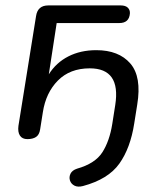

<svg xmlns="http://www.w3.org/2000/svg" viewBox="-20 -506 591 708"><path d="M286 180Q267 185 254.5 178.5Q242 172 238 159.5Q234 147 240 134.5Q246 122 264 116Q331 97 357.5 55.5Q384 14 394 -49L405 -119Q426 -254 311 -254Q238 -254 193.5 -209Q149 -164 138 -92L128 -29Q125 -9 113 -1Q101 7 81 7Q62 7 53.5 -6Q45 -19 48 -42L113 -447Q119 -486 158 -486H425Q443 -486 451.5 -477.5Q460 -469 459 -456Q456 -421 420 -421H189L160 -232Q187 -275 232 -298Q277 -321 335 -321Q418 -321 460.5 -272Q503 -223 486 -120L475 -51Q461 40 420 97.5Q379 155 286 180Z"/></svg>

Font: Nunito
Style: Italic
Weight: 400
Italic angle: -9°
Designer: Vernon Adams
Foundry: Vernon Adams
Version: Version 3.601; ttfautohint (v1.8.2.53-6de2)